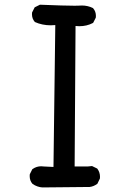

<svg xmlns="http://www.w3.org/2000/svg" viewBox="-20 -799 540 824"><path d="M107.4 -43.5Q107.4 -46.9 107.9 -51.3L118.7 -72.8L120.1 -73.7Q136.7 -85.4 156.7 -85.4Q162.6 -85.4 168.5 -84.5L209.5 -82.5L217.3 -691.4Q207.5 -690.4 197.8 -690.4Q161.1 -690.4 129.4 -704.6L128.9 -705.6Q117.2 -718.8 117.2 -738.3Q117.2 -741.2 117.7 -745.6L128.9 -767.6L151.4 -778.8Q257.8 -774.4 300.8 -774.4Q314.9 -774.4 320.8 -774.9Q326.7 -775.4 331.1 -775.4Q356.9 -775.4 379.4 -764.2L379.9 -763.2Q391.6 -750 391.6 -730.5Q391.6 -727.5 391.1 -723.1L379.9 -701.2L378.4 -700.2Q352.5 -686.5 320.3 -686.5Q312.5 -686.5 304.2 -687.5L300.3 -84.5H356L375 -86.4L397 -75.7L397.9 -74.7Q409.2 -59.6 409.2 -40Q409.2 -37.1 408.7 -32.7L397.9 -10.3Q381.8 1.5 364.7 3.4Q364.3 3.4 162.1 5.4Q151.9 4.9 140.6 1Q129.4 -2.9 119.6 -9.8Q107.4 -23.4 107.4 -43.5Z"/></svg>

Font: Bakudai
Style: Medium
Weight: 500
Version: Version 1.48